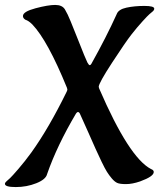

<svg xmlns="http://www.w3.org/2000/svg" viewBox="-29 -739 645 778"><path d="M371 -387 373 -380Q494 -100 583 -54Q594 -50 594 -42Q594 -24 539 -4Q507 7 481.5 7Q456 7 445.5 2Q435 -3 424 -16Q413 -29 404.5 -42.5Q396 -56 382.5 -84Q369 -112 358.5 -135.5Q348 -159 329 -202Q310 -245 294 -280Q291 -285 287 -285Q283 -285 279 -279Q202 -149 162 -34Q157 -12 118 3.5Q79 19 35 19Q-9 19 -9 6Q-9 1 -2.5 -4.5Q4 -10 12 -17.5Q20 -25 45.5 -54.5Q71 -84 98 -121Q169 -220 241 -367Q244 -373 244 -377L242 -384Q164 -575 102 -640Q87 -655 74 -659Q64 -665 64 -674Q64 -692 115 -705.5Q166 -719 194.5 -719Q223 -719 234 -701Q245 -683 257.5 -652Q270 -621 284 -586Q319 -497 325 -486Q331 -475 334.5 -475Q338 -475 341 -480Q402 -589 444 -682Q451 -701 483.5 -708Q516 -715 556 -715Q596 -715 596 -704Q596 -698 589.5 -692.5Q583 -687 576.5 -681.5Q570 -676 548.5 -652.5Q527 -629 503.5 -599Q480 -569 425.5 -485.5Q371 -402 371 -387Z"/></svg>

Font: Aladin
Style: Regular
Weight: 400
Designer: Angel Koziupa and Alejandro Paul
Foundry: Angel Koziupa and Alejandro Paul
Version: Version 1.000